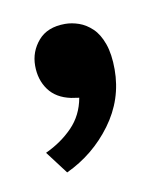

<svg xmlns="http://www.w3.org/2000/svg" viewBox="-42 -144 259 309"><g transform="rotate(-10 87.0 10.0)"><path d="M83 -108Q94 -108 105.5 -104Q117 -100 127 -90.5Q137 -81 143 -64Q149 -47 149 -22Q149 27 119.5 67Q90 107 45 128L17 91Q43 79 61.5 60Q80 41 85 13L72 11Q48 6 36 -10.5Q24 -27 24 -50Q24 -73 39 -90.5Q54 -108 83 -108Z"/></g></svg>

Font: Mukta Malar Medium
Style: Regular
Weight: 500
Designer: Aadarsh Rajan, Girish Dalvi, Yashodeep Gholap
Foundry: Ek Type
Version: Version 2.538;PS 1.000;hotconv 16.6.51;makeotf.lib2.5.65220;